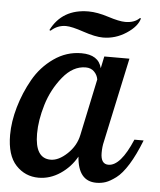

<svg xmlns="http://www.w3.org/2000/svg" viewBox="-50 -718 640 768"><g transform="rotate(5 269.5 -334.0)"><path d="M5 -155Q5 -208 22 -267Q39 -326 69.5 -380Q100 -434 150.5 -469.5Q201 -505 261 -505Q330 -505 343 -452L353 -500H454L381 -160Q376 -140 376 -115Q376 -70 407 -70Q456 -70 502 -179H539Q516 -120 491.5 -80.5Q467 -41 443.5 -23.5Q420 -6 402.5 0Q385 6 365 6Q292 6 285 -92Q261 -49 220 -21.5Q179 6 133 6Q79 6 42 -33.5Q5 -73 5 -155ZM112 -169Q112 -70 175 -70Q207 -70 241.5 -102.5Q276 -135 285 -179L333 -406Q330 -424 317 -437Q304 -450 283 -450Q232 -450 191 -399.5Q150 -349 131 -286Q112 -223 112 -169ZM125 -586Q169 -674 275 -674Q310 -674 355 -659.5Q400 -645 424 -645Q461 -645 481 -665H486Q478 -632 434.5 -603.5Q391 -575 341 -575Q310 -575 261.5 -591.5Q213 -608 190 -608Q156 -608 130 -584Z"/></g></svg>

Font: Lobster Two
Style: Italic
Weight: 400
Designer: Pablo Impallari
Foundry: Pablo Impallari. www.impallari.com
Version: Version 1.006